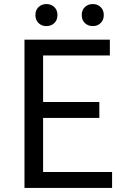

<svg xmlns="http://www.w3.org/2000/svg" viewBox="-20 -929 629 949"><path d="M101 0V-733H523V-655H193V-425H471V-346H193V-79H534V0ZM209 -800Q186 -800 170.5 -815Q155 -830 155 -855Q155 -879 170.5 -894Q186 -909 209 -909Q233 -909 248.5 -894Q264 -879 264 -855Q264 -830 248.5 -815Q233 -800 209 -800ZM439 -800Q415 -800 399.5 -815Q384 -830 384 -855Q384 -879 399.5 -894Q415 -909 439 -909Q462 -909 477.5 -894Q493 -879 493 -855Q493 -830 477.5 -815Q462 -800 439 -800Z"/></svg>

Font: Farlight84_Sys_V01
Style: Regular
Weight: 400
Designer: Ryoko NISHIZUKA  (kana, bopomofo & ideographs); Paul D. Hunt (Latin, Greek & Cyrillic); Sandoll Communications , Soo-you
Foundry: Adobe
Version: Version 2.004;October 29, 2024;FontCreator 14.0.0.2814 64-bi